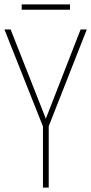

<svg xmlns="http://www.w3.org/2000/svg" viewBox="-20 -847 412 867"><path d="M296 -827H78V-803H296ZM187 -311 28 -714H0L174 -276V0H200V-277L372 -714H344Z"/></svg>

Font: Noto Sans Condensed Thin
Style: Regular
Weight: 100
Width: 3
Designer: Monotype Design Team
Foundry: Monotype Imaging Inc.
Version: Version 2.013